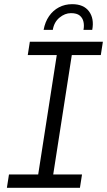

<svg xmlns="http://www.w3.org/2000/svg" viewBox="-20 -900 513 920"><path d="M13 0 23 -64H163L252 -636H113L123 -700H473L463 -636H324L235 -64H373L363 0ZM189 -757Q196 -795 215 -822.5Q234 -850 262.5 -865Q291 -880 326 -880Q381 -880 406.5 -845.5Q432 -811 422 -757H380Q384 -777 380 -795.5Q376 -814 362 -825.5Q348 -837 320 -837Q291 -837 265 -815.5Q239 -794 233 -757Z"/></svg>

Font: MuseoModerno Thin Light
Style: Italic
Weight: 300
Italic angle: -9°
Version: Version 1.003